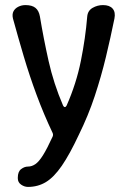

<svg xmlns="http://www.w3.org/2000/svg" viewBox="-20 -530 499 755"><path d="M90 205Q76 205 63 196Q50 187 50 171V169Q50 145 63 135Q76 125 90 125Q105 125 119 115.5Q133 106 149 80.5Q165 55 187 7Q190 0 187 -7Q152 -81 124 -156.5Q96 -232 73.5 -308Q51 -384 31 -457Q27 -474 33 -485.5Q39 -497 52 -503.5Q65 -510 80 -510Q106 -510 119.5 -499Q133 -488 137 -465Q151 -380 171 -290.5Q191 -201 228 -115Q231 -109 235 -109Q239 -109 242 -115Q280 -201 298 -290.5Q316 -380 323 -465Q325 -488 344 -499Q363 -510 385 -510Q411 -510 423 -496Q435 -482 430 -457Q415 -383 396.5 -306Q378 -229 352.5 -152Q327 -75 290 0Q254 77 223 122Q192 167 160.5 186Q129 205 90 205Z"/></svg>

Font: Winky Sans
Style: Regular
Weight: 400
Designer: Simon Atzbach
Foundry: typofactur
Version: Version 1.205